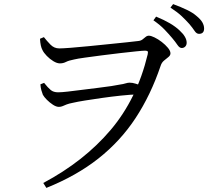

<svg xmlns="http://www.w3.org/2000/svg" viewBox="-20 -854 1040 936"><path d="M866 -620Q855 -620 845 -635Q835 -650 819 -669Q803 -688 782 -710Q761 -732 728 -755L741 -773Q780 -757 808 -740.5Q836 -724 855 -706Q890 -674 890 -646Q890 -634 883 -627Q876 -620 866 -620ZM191 38Q390 -68 519 -220Q648 -372 700 -589Q703 -602 699 -604.5Q695 -607 687 -607Q676 -607 642.5 -603.5Q609 -600 565 -595Q521 -590 475.5 -584Q430 -578 393.5 -573Q357 -568 341 -564Q315 -559 301.5 -552Q288 -545 272 -545Q258 -545 240.5 -555.5Q223 -566 208 -581.5Q193 -597 187 -610Q182 -619 179 -632.5Q176 -646 175 -665L194 -673Q208 -655 226 -636.5Q244 -618 269 -618Q285 -618 324.5 -621Q364 -624 413.5 -629Q463 -634 512.5 -639Q562 -644 600 -648Q638 -652 653 -654Q666 -655 674.5 -661.5Q683 -668 690 -674Q697 -680 706 -680Q716 -680 733.5 -671.5Q751 -663 768.5 -649.5Q786 -636 798.5 -621Q811 -606 811 -594Q811 -584 801 -576Q791 -568 779.5 -558.5Q768 -549 763 -533Q715 -391 641 -278.5Q567 -166 460 -81.5Q353 3 206 62ZM267 -333Q254 -333 238 -343.5Q222 -354 208.5 -367.5Q195 -381 189 -392Q185 -402 181.5 -414.5Q178 -427 177 -443L195 -450Q214 -426 227.5 -415Q241 -404 263 -404Q280 -404 310.5 -407.5Q341 -411 379.5 -416Q418 -421 456 -425.5Q494 -430 523.5 -434.5Q553 -439 566 -442Q581 -444 592 -447.5Q603 -451 612 -451Q626 -451 641.5 -446Q657 -441 672 -436L655 -394Q617 -393 570 -388Q523 -383 477.5 -376.5Q432 -370 394.5 -364Q357 -358 336 -353Q315 -349 304 -344.5Q293 -340 285 -336.5Q277 -333 267 -333ZM950 -689Q938 -689 928.5 -703.5Q919 -718 903 -737Q886 -756 866 -775Q846 -794 811 -817L824 -834Q862 -820 891 -806Q920 -792 937 -777Q958 -760 966.5 -745Q975 -730 975 -715Q975 -689 950 -689Z"/></svg>

Font: Noto Serif JP
Style: Regular
Weight: 400
Designer: Ryoko NISHIZUKA  (kana & ideographs); Frank Grießhammer (Latin, Greek & Cyrillic); Wenlong ZHANG  (bopomofo); Sandoll Co
Foundry: Adobe
Version: Version 2.003-H1;hotconv 1.1.1;makeotfexe 2.6.0